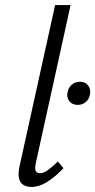

<svg xmlns="http://www.w3.org/2000/svg" viewBox="-20 -731 375 756"><path d="M105 5Q85 5 72 -3Q59 -11 55 -28.5Q51 -46 56 -72L197 -711H258L121 -89Q117 -70 120 -59.5Q123 -49 138 -49Q152 -49 169 -61.5Q186 -74 208 -95L230 -69Q197 -34 165.5 -14.5Q134 5 105 5ZM286 -318Q272 -318 262 -324.5Q252 -331 247.5 -342.5Q243 -354 246 -367Q249 -386 262.5 -397.5Q276 -409 294 -409Q309 -409 318.5 -402.5Q328 -396 332.5 -384.5Q337 -373 334 -359Q331 -340 317.5 -329Q304 -318 286 -318Z"/></svg>

Font: Ysabeau Infant
Style: Italic
Weight: 400
Italic angle: -12°
Designer: Christian Thalmann (Catharsis Fonts)
Version: Version 2.001;gftools[0.9.30]; featfreeze: ss01,ss02,lnum